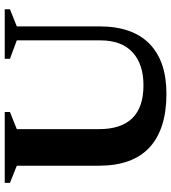

<svg xmlns="http://www.w3.org/2000/svg" viewBox="24 -734 723 811"><g transform="rotate(-90 385.5 -328.5)"><path d="M620.5 -266.5V-619L542.5 -648V-670H752V-648L679.5 -619V-270Q679.5 -130.5 606.2 -58.8Q533 13 395 13Q246 13 168.5 -58.2Q91 -129.5 91 -273V-619L18.5 -648V-670H318V-648L245.5 -619V-272.5Q245.5 -84 430.5 -84Q520.5 -84 570.5 -130.5Q620.5 -177 620.5 -266.5Z"/></g></svg>

Font: Newsreader Text
Style: Bold
Weight: 700
Designer: Hugues Gentile
Foundry: Production Type
Version: Version 1.001